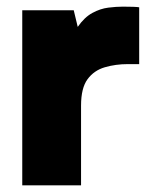

<svg xmlns="http://www.w3.org/2000/svg" viewBox="-20 -558 446 578"><path d="M47 0V-527H202L214 -477Q234 -506 258 -519Q282 -532 306 -535Q330 -538 350 -538Q367 -538 381 -537.5Q395 -537 399 -536V-365H365Q328 -365 295.5 -355.5Q263 -346 243.5 -319.5Q224 -293 224 -240V0Z"/></svg>

Font: Onest Black
Style: Regular
Weight: 900
Designer: Dmitri Voloshin, Andrey Kudryavtsev
Foundry: Dmitri Voloshin, Andrey Kudryavtsev
Version: Version 1.000;gftools[0.9.33]